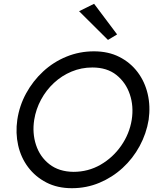

<svg xmlns="http://www.w3.org/2000/svg" viewBox="-20 -980 807 1010"><path d="M396 -921 475 -960 596 -799 548 -770ZM71 -350Q82 -424 117.5 -489Q153 -554 207 -604Q261 -654 329.5 -682Q398 -710 474 -710Q550 -710 608 -680.5Q666 -651 704 -600.5Q742 -550 757 -485.5Q772 -421 762 -350Q750 -277 714.5 -211.5Q679 -146 625 -96.5Q571 -47 503 -18.5Q435 10 358 10Q282 10 224 -20Q166 -50 128 -100.5Q90 -151 75.5 -215.5Q61 -280 71 -350ZM160 -350Q149 -280 169.5 -217.5Q190 -155 240 -116Q290 -77 366 -76Q444 -76 509 -113.5Q574 -151 617.5 -213.5Q661 -276 673 -350Q684 -421 663 -483.5Q642 -546 592.5 -585.5Q543 -625 466 -625Q408 -625 356.5 -603.5Q305 -582 264 -544Q223 -506 196 -456Q169 -406 160 -350Z"/></svg>

Font: Von Book
Style: Italic
Weight: 400
Version: Version 4.000; ttfautohint (v1.8.4.7-5d5b)